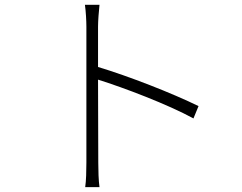

<svg xmlns="http://www.w3.org/2000/svg" viewBox="-20 -750 996 791"><path d="M797.9 -312.9C687.9 -366.8 509.9 -436.1 383.9 -474.1V-639.9C383.9 -663 387.1 -704.2 389.9 -730.1H329.9C333.8 -703.1 335.9 -663 335.9 -639.9V-79.9C335.9 -45.8 334.9 -5 331 21H389.9C386 -6 384.9 -47.9 384.9 -79.9L383.9 -421.9C489.7 -388.8 671.2 -320 777 -262.1Z"/></svg>

Font: Karasuma Gothic
Style: Light
Weight: 300
Designer: Rasmus Andersson / Ryoko Nishizuka
Foundry: rsms
Version: Version 1.00